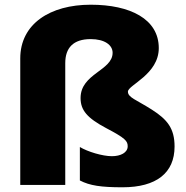

<svg xmlns="http://www.w3.org/2000/svg" viewBox="-20 -785 790 815"><path d="M654 -581C654 -704 533 -765 365 -765C193 -765 66 -684 66 -537V0H257V-517C257 -582 291 -619 365 -619C424 -619 458 -594 458 -561C458 -485 322 -473 322 -369C322 -317 350 -284 431 -241C513 -198 522 -186 522 -164C522 -137 492 -122 455 -122C415 -122 352 -141 319 -161V-19C361 3 410 10 500 10C644 10 721 -51 721 -163C721 -240 690 -278 624 -320C558 -362 523 -371 523 -396C523 -424 654 -469 654 -581Z"/></svg>

Font: Noto Sans Thai Looped Black
Style: Regular
Weight: 900
Designer: Sasikarn Vongin, Ben Mitchell
Foundry: The Fontpad Ltd
Version: Version 1.001